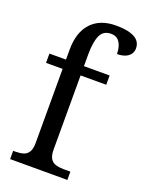

<svg xmlns="http://www.w3.org/2000/svg" viewBox="-145 -842 697 914"><g transform="rotate(20 203.5 -385.0)"><path d="M24 0V-42H37Q58 -42 75 -47Q92 -52 102 -67.5Q112 -83 112 -114V-489H28V-536H112V-586Q112 -675 156.5 -722.5Q201 -770 280 -770Q327 -770 355 -761Q383 -752 395 -736.5Q407 -721 407 -700Q407 -683 398 -670.5Q389 -658 372 -651Q355 -644 331 -644Q331 -664 325.5 -682.5Q320 -701 307.5 -713Q295 -725 272 -725Q233 -725 218 -691.5Q203 -658 203 -595V-536H333V-489H203V-114Q203 -83 213 -67.5Q223 -52 240.5 -47Q258 -42 278 -42H314V0Z"/></g></svg>

Font: Noto Serif Thai SemiCondensed
Style: Regular
Weight: 400
Width: 4
Designer: Monotype Design Team
Foundry: Monotype Imaging Inc.
Version: Version 2.002